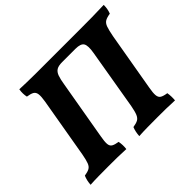

<svg xmlns="http://www.w3.org/2000/svg" viewBox="-151 -893 1110 1110"><g transform="rotate(-45 404.0 -338.0)"><path d="M19 3Q21 -31 33 -58Q59 -62 73 -69.5Q87 -77 94.5 -96Q102 -115 109 -153L173 -524Q179 -560 176.5 -579Q174 -598 160.5 -606Q147 -614 119 -618Q116 -631 115.5 -647Q115 -663 118 -679Q147 -678 178.5 -677Q210 -676 249.5 -676Q289 -676 344 -676H611Q659 -676 709 -676.5Q759 -677 808 -679Q808 -663 805.5 -648Q803 -633 797 -618Q770 -614 755.5 -605.5Q741 -597 733.5 -576Q726 -555 718 -513L656 -155Q649 -117 651 -97.5Q653 -78 666 -70Q679 -62 707 -58Q712 -28 709 3Q672 1 638.5 0.5Q605 0 566 0Q523 0 485 0.5Q447 1 417 3Q419 -31 430 -58Q456 -62 470 -69.5Q484 -77 492 -96Q500 -115 507 -153L570 -524Q579 -576 567.5 -595.5Q556 -615 513 -615H404Q374 -615 358.5 -605.5Q343 -596 335 -574Q327 -552 321 -513L259 -155Q252 -117 253.5 -97.5Q255 -78 268.5 -70Q282 -62 309 -58Q315 -28 311 3Q275 1 241.5 0.5Q208 0 168 0Q126 0 87.5 0.5Q49 1 19 3Z"/></g></svg>

Font: Vollkorn
Style: Bold Italic
Weight: 700
Italic angle: -11°
Designer: Friedrich Althausen
Foundry: Friedrich Althausen
Version: Version 5.000; ttfautohint (v1.8.3)